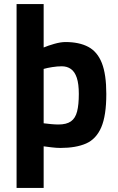

<svg xmlns="http://www.w3.org/2000/svg" viewBox="-20 -720 584 950"><path d="M62 210V-700H196V-485Q217 -494 248.5 -503Q280 -512 304 -512Q372 -512 417 -488Q462 -464 484 -408Q506 -352 506 -255Q506 -148 481 -90Q456 -32 406 -10Q356 12 279 12Q259 12 235 9Q211 6 196 4V210ZM269 -104Q309 -104 331 -119.5Q353 -135 361.5 -168.5Q370 -202 370 -255Q370 -305 360 -335Q350 -365 331 -378.5Q312 -392 286 -392Q264 -392 238.5 -388Q213 -384 196 -379V-110Q210 -108 232 -106Q254 -104 269 -104Z"/></svg>

Font: Titillium Web
Style: Bold
Weight: 700
Designer: Mohamed Gaber, Accademia di Belle Arti di Urbino
Foundry: Kief Type Foundry, Accademia di Belle Arti di Urbino
Version: Version 3.000